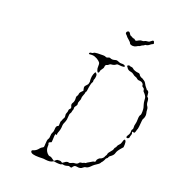

<svg xmlns="http://www.w3.org/2000/svg" viewBox="-136 -872 889 970"><g transform="rotate(20 308.5 -387.5)"><path d="M300 -508Q303 -513 303.5 -513Q304 -513 309 -508.5Q314 -504 313 -492.5Q312 -481 309.5 -477Q307 -473 308 -467.5Q309 -462 306 -459Q300 -452 295 -411Q294 -404 292 -403.5Q290 -403 290 -398.5Q290 -394 285 -382Q280 -370 281 -365Q282 -360 277 -349.5Q272 -339 273.5 -332.5Q275 -326 268.5 -318.5Q262 -311 263 -305Q264 -299 262 -295.5Q260 -292 259 -285Q258 -278 254.5 -274Q251 -270 250.5 -253.5Q250 -237 247 -230Q238 -211 238 -201Q238 -182 230 -163Q227 -156 228 -152Q229 -149 228.5 -148.5Q228 -148 224 -149L220 -150L218 -140Q217 -130 217 -118L216 -105L209 -102Q199 -98 204 -92Q206 -89 205 -78Q204 -59 217 -44Q225 -35 231.5 -35Q238 -35 243.5 -30.5Q249 -26 254 -23L259 -20L265 -25Q271 -30 272.5 -30.5Q274 -31 283 -31.5Q292 -32 296 -28.5Q300 -25 301 -25Q302 -25 310 -31Q322 -41 332 -38Q338 -36 346 -40.5Q354 -45 361 -45Q374 -45 380 -52Q384 -59 393 -59Q398 -59 402 -61.5Q406 -64 410 -64Q414 -64 416 -66.5Q418 -69 426 -73Q434 -77 440.5 -81.5Q447 -86 451 -86Q459 -86 459 -95Q459 -99 465 -105.5Q471 -112 477 -113Q480 -113 486.5 -119Q493 -125 493 -128Q493 -130 497 -135.5Q501 -141 501 -146Q501 -151 515 -167Q522 -174 523 -180.5Q524 -187 527.5 -189.5Q531 -192 532.5 -198Q534 -204 541 -210.5Q548 -217 550 -226Q556 -252 564 -239Q567 -235 567 -220L566 -205L558 -196Q541 -177 538 -165Q535 -151 518 -140Q512 -136 511 -131Q510 -126 505.5 -124Q501 -122 500 -117Q499 -113 494 -105Q489 -97 488 -97Q487 -97 485 -92.5Q483 -88 476 -83Q456 -71 444 -58Q431 -45 421 -45Q416 -45 409 -39Q398 -28 379 -32Q368 -34 363 -29.5Q358 -25 356 -21Q353 -16 345 -20Q339 -22 337.5 -21.5Q336 -21 327 -18.5Q318 -16 311 -18Q304 -20 301 -17Q298 -14 283.5 -15Q269 -16 264 -17.5Q259 -19 255 -16Q243 -8 218 -11Q206 -13 201 -12.5Q196 -12 181 -12Q141 -12 136 -24Q132 -32 143 -35Q158 -39 170 -55Q175 -61 181 -64Q186 -66 187.5 -69.5Q189 -73 189 -85Q190 -95 190.5 -102.5Q191 -110 195 -115.5Q199 -121 199 -133Q199 -145 203.5 -152Q208 -159 208 -171Q208 -190 218 -193Q221 -194 221.5 -196Q222 -198 222 -207Q222 -219 223.5 -220Q225 -221 227 -227.5Q229 -234 233 -240.5Q237 -247 235 -255Q233 -263 236.5 -269.5Q240 -276 240 -283.5Q240 -291 245 -294Q252 -300 247 -309.5Q242 -319 248 -328Q256 -339 254 -358Q253 -364 257 -369Q261 -374 261 -378Q261 -388 271 -397L278 -404L276 -412Q274 -421 275 -425Q276 -429 283 -436Q291 -444 291 -447.5Q291 -451 292.5 -454Q294 -457 292 -466Q292 -470 292 -476Q292 -482 293 -487.5Q294 -493 296 -499Q298 -505 300 -508ZM446 -601Q450 -605 454.5 -602.5Q459 -600 465 -600Q471 -600 476 -595Q479 -591 489.5 -587.5Q500 -584 507 -584Q511 -584 514.5 -581.5Q518 -579 518 -577Q518 -576 520 -574Q522 -572 524 -570.5Q526 -569 528.5 -567.5Q531 -566 532 -566Q535 -566 538 -563.5Q541 -561 547.5 -557.5Q554 -554 559 -544Q564 -534 570 -527.5Q576 -521 576 -519.5Q576 -518 578.5 -518Q581 -518 585.5 -513.5Q590 -509 590 -497Q590 -485 594 -484Q600 -482 601 -465Q601 -449 609 -439Q613 -433 613 -424Q613 -415 615.5 -406Q618 -397 615.5 -387Q613 -377 610.5 -374.5Q608 -372 607 -361Q604 -321 602 -317Q600 -314 598 -305.5Q596 -297 593.5 -294Q591 -291 587.5 -293Q584 -295 581.5 -294Q579 -293 581.5 -288Q584 -283 581 -276Q578 -269 578 -264Q578 -259 573 -256.5Q568 -254 565 -255Q558 -258 567 -271Q575 -281 574 -298Q574 -302 577.5 -305.5Q581 -309 580 -318Q579 -327 582 -336.5Q585 -346 585 -362Q585 -382 591 -388Q594 -392 594 -406.5Q594 -421 592.5 -427Q591 -433 588 -442.5Q585 -452 584.5 -461.5Q584 -471 583 -477Q581 -488 567 -502Q563 -505 563 -510Q563 -519 555 -523Q549 -526 549 -531.5Q549 -537 546 -540Q540 -549 523 -549Q517 -549 512 -554Q507 -559 500.5 -560.5Q494 -562 486.5 -568.5Q479 -575 470 -576Q454 -578 447 -591L442 -598ZM281 -606Q320 -608 324 -604Q330 -600 339 -605Q346 -608 350 -605Q361 -600 376 -605Q384 -608 394 -603Q404 -598 412 -599Q420 -600 427 -597Q432 -594 432.5 -593Q433 -592 432 -590Q429 -586 416.5 -586.5Q404 -587 398 -588Q392 -589 388 -585Q380 -578 364 -577Q359 -577 354.5 -572.5Q350 -568 345 -567Q336 -565 336 -553Q336 -547 329 -538.5Q322 -530 322 -525Q322 -520 319.5 -517.5Q317 -515 314 -516Q312 -517 308.5 -525.5Q305 -534 306 -546Q307 -559 303.5 -565Q300 -571 286 -580Q271 -588 261.5 -588.5Q252 -589 246 -588Q240 -587 240 -590Q240 -598 251 -598Q257 -598 260.5 -601.5Q264 -605 281 -606ZM384 -761Q394 -769 402 -753Q404 -748 409 -746.5Q414 -745 418 -742Q422 -739 427 -739Q432 -739 433 -736Q438 -728 451 -737Q461 -743 469 -742.5Q477 -742 482 -745.5Q487 -749 496 -749Q505 -749 510 -754Q521 -764 525 -762Q527 -762 529 -757Q531 -752 531 -749Q531 -747 526 -745Q521 -743 516 -739Q505 -729 494 -729Q492 -729 489 -726Q486 -723 482 -722Q478 -721 472.5 -716.5Q467 -712 464 -712Q461 -712 453.5 -707Q446 -702 435 -702Q420 -703 417 -710Q416 -715 404 -725Q392 -735 391 -737.5Q390 -740 384.5 -744.5Q379 -749 380 -754Q381 -759 384 -761Z"/></g></svg>

Font: TT2020 Style D
Style: Italic
Weight: 400
Italic angle: -15°
Version: Version 0.2.000